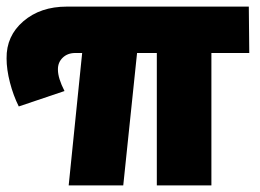

<svg xmlns="http://www.w3.org/2000/svg" viewBox="-39 -564 790 584"><path d="M719.2 -402.8H604V0H438V-402.8H377.9L335.9 0H169.9L210.9 -402.8H189.9Q166.5 -402.8 151.6 -388.4Q136.7 -374 137.2 -352.1Q137.2 -326.2 157.2 -287.1L18.1 -240.2Q1.5 -273.4 -8.8 -313.2Q-19 -353 -19 -386.2Q-20 -454.6 32 -499.3Q84 -543.9 164.1 -543.9H717.8Z"/></svg>

Font: Montserrat arm ExtraBold
Style: Regular
Weight: 800
Designer: Julieta Ulanovsky
Foundry: Julieta Ulanovsky
Version: Version 6.000;PS 006.000;hotconv 1.0.88;makeotf.lib2.5.64775